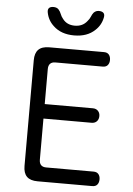

<svg xmlns="http://www.w3.org/2000/svg" viewBox="-62 -996 724 1042"><g transform="rotate(5 300.0 -475.0)"><path d="M185 -421H447Q465 -421 475.5 -410Q486 -399 486 -382Q486 -364 475.5 -353Q465 -342 447 -342H185V-118Q185 -99 194.5 -89Q204 -79 223 -79H481Q499 -79 508 -68Q517 -57 517 -40Q517 -22 508 -11Q499 0 481 0H183Q143 0 124 -19Q105 -38 105 -77V-653Q105 -692 124 -711Q143 -730 183 -730H481Q499 -730 508 -719Q517 -708 517 -690Q517 -673 508 -662Q499 -651 481 -651H223Q204 -651 194.5 -641Q185 -631 185 -612ZM158 -918Q155 -934 162.5 -942Q170 -950 187 -950Q196 -950 203.5 -947Q211 -944 215 -939Q224 -929 229 -915.5Q234 -902 244 -890Q267 -859 310 -859Q353 -859 377 -890Q388 -902 393 -915Q398 -928 406 -938Q411 -943 417.5 -946.5Q424 -950 434 -950Q451 -950 459 -942Q467 -934 464 -918Q456 -875 424 -846Q382 -806 311 -806Q240 -806 198 -846Q166 -875 158 -918Z"/></g></svg>

Font: Maple Mono Light
Style: Regular
Weight: 300
Monospace: yes
Designer: subframe7536
Version: Version 7.000